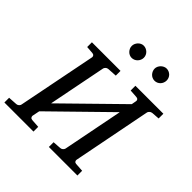

<svg xmlns="http://www.w3.org/2000/svg" viewBox="-250 -1062 1233 1233"><g transform="rotate(45 366.5 -445.5)"><path d="M699.2 -624Q688 -622.6 681.2 -615.7Q674.3 -608.9 672.9 -603L567.9 -67.9Q566.4 -62 570.3 -54.9Q574.2 -47.9 584 -46.9L643.1 -43V0H383.8V-43L440.9 -46.9Q452.1 -47.9 458.7 -54.9Q465.3 -62 466.8 -67.9L547.9 -480L178.2 -118.2L168 -67.9Q167 -62 171.1 -54.9Q175.3 -47.9 186 -46.9L244.1 -43V0H-20V-43L42 -46.9Q52.7 -47.9 59.3 -54.9Q65.9 -62 66.9 -67.9L172.9 -603Q174.3 -608.9 170.4 -615.7Q166.5 -622.6 155.8 -624L104 -627.9V-670.9H363.8V-627.9L299.8 -624Q288.6 -623 282 -616Q275.4 -608.9 273.9 -603L195.8 -208L565.9 -570.8L571.8 -603Q573.7 -608.9 570.1 -615.7Q566.4 -622.6 556.2 -624L499 -627.9V-670.9H752.9V-627.9ZM410.2 -836.4Q410.2 -825.2 405.8 -814.9Q401.4 -804.7 393.8 -796.9Q386.2 -789.1 376.2 -784.7Q366.2 -780.3 355 -780.3Q344.2 -780.3 334.5 -784.7Q324.7 -789.1 317.4 -796.9Q310.1 -804.7 305.7 -814.5Q301.3 -824.2 301.3 -835.4Q301.3 -846.2 305.7 -856.2Q310.1 -866.2 317.4 -874Q324.7 -881.8 334.5 -886.5Q344.2 -891.1 355 -891.1Q366.2 -891.1 376.2 -886.7Q386.2 -882.3 393.8 -875Q401.4 -867.7 405.8 -857.7Q410.2 -847.7 410.2 -836.4ZM617.2 -836.4Q617.2 -825.2 613 -814.9Q608.9 -804.7 601.6 -796.9Q594.2 -789.1 584.2 -784.7Q574.2 -780.3 563 -780.3Q551.8 -780.3 541.7 -784.7Q531.7 -789.1 524.4 -796.9Q517.1 -804.7 512.7 -814.9Q508.3 -825.2 508.3 -836.4Q508.3 -846.7 512.9 -856.7Q517.6 -866.7 525.1 -874.3Q532.7 -881.8 542.7 -886.5Q552.7 -891.1 563 -891.1Q574.2 -891.1 584.2 -886.7Q594.2 -882.3 601.6 -875Q608.9 -867.7 613 -857.7Q617.2 -847.7 617.2 -836.4Z"/></g></svg>

Font: Charis SIL CyrE
Style: Italic
Weight: 400
Italic angle: -11°
Foundry: SIL International
Version: Version 5.000